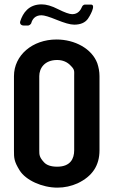

<svg xmlns="http://www.w3.org/2000/svg" viewBox="-20 -854 519 880"><path d="M44 -505V-165C44 -130 44 -115 70 -73C98 -28 173 6 243 6C276 6 307 -1 336 -14C403 -46 436 -95 436 -165V-505C436 -526 432 -546 426 -564C401 -631 323 -673 239 -673C129 -673 44 -601 44 -505ZM305 -552C323 -534 320 -528 320 -505V-165C320 -127 303 -90 242 -90C214 -90 193 -97 181 -111C160 -134 160 -145 160 -165V-505C160 -541 184 -579 242 -579C267 -579 289 -570 305 -552ZM311 -789C298 -789 276 -797 246 -812C217 -827 192 -834 171 -834C111 -834 85 -794 73 -757C69 -745 77 -737 89 -737H109C114 -737 121 -743 123 -747C128 -766 141 -784 170 -784C183 -784 206 -777 240 -763C275 -749 301 -741 320 -741C349 -741 370 -750 383 -768C389 -776 423 -833 397 -833H369C365 -833 359 -829 357 -825C350 -808 338 -789 311 -789Z"/></svg>

Font: DIN Rundschrift
Style: Breit
Weight: 400
Width: 7
Version: Version 1.027